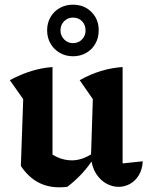

<svg xmlns="http://www.w3.org/2000/svg" viewBox="-20 -789 630 819"><path d="M503 -92 589 -101Q587 -65 571.5 -40.5Q556 -16 533.5 -4Q511 8 486 8Q459 8 433.5 -6Q408 -20 390 -48Q372 -76 368 -117L376 -366L320 -447Q409 -497 503 -503ZM267 8Q258 9 250 9.5Q242 10 233 10Q181 10 140.5 -12.5Q100 -35 69 -81L179 -148Q229 -105 287 -105Q331 -105 377 -136L381 -116Q357 -78 328.5 -47.5Q300 -17 267 8ZM69 -81 79 -366 22 -447Q115 -497 204 -503V-94ZM292 -549Q260 -549 235 -563.5Q210 -578 195.5 -603Q181 -628 181 -660Q181 -691 195.5 -716Q210 -741 235 -755Q260 -769 291 -769Q339 -769 370 -738Q401 -707 401 -660Q401 -628 387 -603Q373 -578 348 -563.5Q323 -549 292 -549ZM291 -605Q315 -605 330 -621Q345 -637 345 -659Q345 -683 330 -698.5Q315 -714 291 -714Q269 -714 253.5 -698.5Q238 -683 238 -659Q238 -637 253.5 -621Q269 -605 291 -605Z"/></svg>

Font: Piazzolla 24pt
Style: Bold
Weight: 700
Designer: Juan Pablo del Peral
Foundry: Huerta Tipografica
Version: Version 2.005